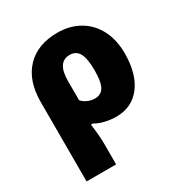

<svg xmlns="http://www.w3.org/2000/svg" viewBox="-185 -699 1019 1075"><g transform="rotate(-30 325.0 -161.5)"><path d="M607.9 -275.9Q607.9 -141.6 549.8 -65.9Q491.7 9.8 390.1 9.8Q353 9.8 317.4 1Q281.7 -7.8 256.8 -22.9H244.1Q254.9 54.2 254.9 106.9V240.2H64V-272.9Q64 -409.7 136.2 -486.3Q208.5 -563 338.9 -563Q417.5 -563 479.2 -527.3Q541 -491.7 574.5 -426.3Q607.9 -360.8 607.9 -275.9ZM335.9 -420.9Q254.9 -420.9 254.9 -298.8V-174.8Q270 -156.7 293 -147.5Q315.9 -138.2 336.9 -138.2Q378.4 -138.2 396.2 -170.4Q414.1 -202.6 414.1 -275.9Q414.1 -352.5 395.3 -386.7Q376.5 -420.9 335.9 -420.9Z"/></g></svg>

Font: Open Sans ExtBd
Style: Bold
Weight: 800
Foundry: Ascender Corporation
Version: Version 1.10